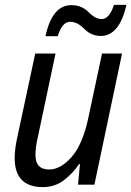

<svg xmlns="http://www.w3.org/2000/svg" viewBox="-20 -755 537 785"><path d="M155 10Q204 10 241 -18Q278 -46 303 -84H307L299 0H366L479 -536H397L342 -277Q319 -166 273.5 -114Q228 -62 181 -62Q125 -62 125 -121Q125 -155 135 -196L207 -536H124L51 -195Q46 -173 43 -151Q40 -129 40 -109Q40 10 155 10ZM166 -607H216Q234 -666 267 -666Q296 -666 324.5 -637Q353 -608 392 -608Q468 -608 497 -735H446Q427 -677 396 -677Q370 -677 342 -705.5Q314 -734 272 -734Q193 -734 166 -607Z"/></svg>

Font: Noto Sans UI SemiCondensed
Style: Italic
Weight: 400
Width: 4
Italic angle: -12°
Designer: Monotype Design Team
Foundry: Monotype Imaging Inc.
Version: Version 1.901